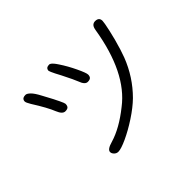

<svg xmlns="http://www.w3.org/2000/svg" viewBox="-144 -966 1288 1288"><g transform="rotate(-45 500.0 -322.0)"><path d="M429.7 -693.4Q409.2 -693.4 401.9 -686Q394.5 -678.7 394.5 -666Q396.5 -656.2 413.1 -623Q427.7 -594.7 433.6 -584Q476.6 -499 485.4 -474.6Q502 -427.7 528.3 -427.7Q547.9 -427.7 556.2 -436Q564.5 -444.3 564.5 -460.9Q564.5 -477.5 536.1 -537.1Q507.8 -596.7 474.6 -646.5Q451.2 -682.6 436.5 -690.4Q431.6 -693.4 429.7 -693.4ZM835.9 -426.8Q859.4 -502.9 873.5 -567.9Q887.7 -632.8 887.7 -647.5Q887.7 -681.6 850.6 -681.6Q835 -681.6 824.7 -671.4Q814.5 -661.1 810.5 -635.7Q753.9 -289.1 569.3 -148.4Q457 -58.6 357.4 -29.3Q300.8 -13.7 300.8 10.7Q300.8 24.4 313 36.6Q325.2 48.8 341.8 48.8Q368.2 48.8 427.7 21.5Q487.3 -5.9 553.7 -49.3Q620.1 -92.8 665 -136.7Q764.6 -236.3 816.4 -370.1Q826.2 -396.5 835.9 -426.8ZM170.9 -662.1Q143.6 -662.1 137.7 -645.5Q135.7 -640.6 135.7 -633.8Q135.7 -623 153.3 -593.8Q215.8 -495.1 237.3 -440.4Q255.9 -394.5 282.2 -394.5Q301.8 -394.5 310.1 -402.8Q318.4 -411.1 318.4 -429.7Q318.4 -436.5 302.2 -470.7Q286.1 -504.9 245.1 -580.1Q221.7 -625 202.6 -643.6Q183.6 -662.1 170.9 -662.1Z"/></g></svg>

Font: FakePearl
Style: ExtraLight
Weight: 300
Version: Version 1.2